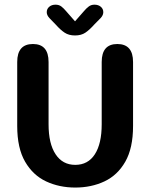

<svg xmlns="http://www.w3.org/2000/svg" viewBox="-20 -812 659 842"><path d="M310 10.5Q240 10.5 182.2 -16.5Q124.5 -43.5 90 -103Q55.5 -162.5 55.5 -259.5V-540Q55.5 -619 124.5 -619Q193 -619 193 -540V-267Q193 -182 223.8 -135.5Q254.5 -89 310 -89Q366 -89 396 -135.5Q426 -182 426 -267V-540Q426 -619 494.5 -619Q563.5 -619 563.5 -540V-259.5Q563.5 -162.5 529.5 -103Q495.5 -43.5 438 -16.5Q380.5 10.5 310 10.5ZM421.5 -733 392.5 -703.5Q372 -680.5 354 -668.5Q336 -656.5 309 -656.5Q282 -656.5 263.8 -668.5Q245.5 -680.5 225 -703.5L196.5 -733Q185 -745.5 185 -758.5Q185 -773 195.8 -782.2Q206.5 -791.5 223.5 -791.5Q238.5 -791.5 248.8 -783.8Q259 -776 269.5 -763.5L309 -718.5L348.5 -763.5Q358 -775 368.8 -783.2Q379.5 -791.5 394 -791.5Q411.5 -791.5 422.2 -782.2Q433 -773 433 -758.5Q433 -753 430.5 -746.5Q428 -740 421.5 -733Z"/></svg>

Font: Sono ExtraLight Monospace SemiBold
Style: Regular
Weight: 600
Version: Version 2.112